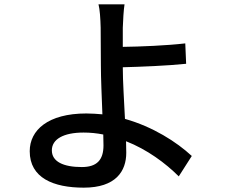

<svg xmlns="http://www.w3.org/2000/svg" viewBox="-20 -813 1040 885"><path d="M456 -193 457 -143C457 -75 426 -43 357 -43C272 -43 219 -68 219 -120C219 -171 272 -202 365 -202C396 -202 426 -199 456 -193ZM554 -793H434C440 -771 443 -727 444 -685C444 -642 445 -570 445 -511C445 -454 449 -365 452 -286C428 -288 403 -290 378 -290C201 -290 117 -213 117 -116C117 7 226 52 366 52C514 52 562 -24 562 -109L561 -162C658 -124 743 -61 804 0L864 -94C794 -159 684 -229 556 -265C552 -347 546 -439 546 -503C627 -505 751 -510 838 -519L834 -613C748 -603 626 -598 546 -597V-685C547 -719 550 -768 554 -793Z"/></svg>

Font: Noto Sans CJK HK Medium
Style: Regular
Weight: 500
Designer: Ryoko NISHIZUKA 西塚涼子 (kana, bopomofo & ideographs); Paul D. Hunt (Latin, Greek & Cyrillic); Sandoll Communications 산돌커뮤니
Foundry: Adobe
Version: Version 2.004;hotconv 1.0.118;makeotfexe 2.5.65603